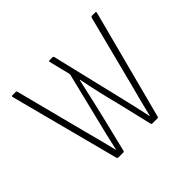

<svg xmlns="http://www.w3.org/2000/svg" viewBox="-119 -627 775 775"><g transform="rotate(-45 268.0 -240.0)"><path d="M156 0Q152 0 150 -5L27 -475Q26 -480 31 -480H51Q55 -480 56 -475L134 -173Q144 -137 153 -101Q162 -65 171 -29H172Q180 -65 188.5 -101Q197 -137 206 -172L256 -376L233 -469Q232 -474 237 -474H255Q259 -474 260 -470L331 -173Q340 -137 348 -101Q356 -65 364 -29H365Q374 -65 383 -101.5Q392 -138 402 -174L479 -474Q481 -480 485 -480H505Q510 -480 508 -473L385 -4Q384 0 380 0H351Q346 0 345 -4L309 -156Q298 -198 288 -241.5Q278 -285 269 -331H267Q257 -285 247 -241.5Q237 -198 227 -156L190 -4Q189 0 185 0Z"/></g></svg>

Font: Sofia Sans Cond ExtraLight
Style: Regular
Weight: 200
Width: 3
Designer: Botio Nikoltchev, Ani Petrova
Foundry: lettersoup
Version: Version 4.100; ttfautohint (v1.8.3)